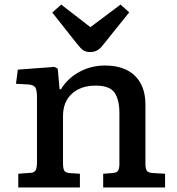

<svg xmlns="http://www.w3.org/2000/svg" viewBox="-20 -821 777 841"><path d="M60 0V-60L114 -64Q128 -64 135 -73.5Q142 -83 142 -112V-394Q142 -426 135 -437.5Q128 -449 105 -451L50 -454L58 -516L219 -528L233 -520L241 -430H247Q276 -478 327.5 -506Q379 -534 439 -534Q525 -534 571 -489Q617 -444 617 -363V-104Q617 -84 622.5 -74Q628 -64 651 -63L703 -60V0H432V-60L472 -63Q489 -64 496 -72Q503 -80 503 -104V-325Q503 -385 481.5 -415.5Q460 -446 399 -446Q334 -446 295 -410.5Q256 -375 256 -313V-108Q256 -84 261 -74.5Q266 -65 283 -63L330 -60V0ZM376 -593Q356 -593 345 -600.5Q334 -608 319 -627L209 -766L248 -801L376 -702L508 -801L546 -767L428 -620Q407 -593 376 -593Z"/></svg>

Font: Literata 7pt Medium
Style: Regular
Weight: 500
Designer: Latin by Veronika Burian and Jose Scaglione. Greek by Irene Vlachou. Cyrillic by Vera Evstafieva.
Foundry: TypeTogether
Version: Version 3.002